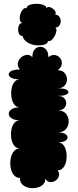

<svg xmlns="http://www.w3.org/2000/svg" viewBox="-20 -970 408 1009"><path d="M85 -35Q65 -35 52.5 -50.5Q40 -66 36 -89.5Q32 -113 36 -136Q40 -159 52.5 -174.5Q65 -190 85 -190Q66 -190 54.5 -205Q43 -220 39.5 -242Q36 -264 39.5 -286Q43 -308 54.5 -323Q66 -338 85 -338Q55 -338 40.5 -348.5Q26 -359 26 -372Q26 -385 40.5 -395.5Q55 -406 85 -406Q66 -406 55 -421Q44 -436 40.5 -458Q37 -480 40.5 -502Q44 -524 55 -538.5Q66 -553 85 -553Q46 -553 32.5 -566Q19 -579 32.5 -592Q46 -605 85 -605Q71 -620 73.5 -637Q76 -654 89 -666.5Q102 -679 119 -681.5Q136 -684 150 -670Q150 -697 162.5 -710.5Q175 -724 192 -724Q209 -724 221.5 -710.5Q234 -697 234 -670Q253 -684 270 -680.5Q287 -677 297 -663.5Q307 -650 304.5 -632.5Q302 -615 283 -601Q307 -601 319.5 -586.5Q332 -572 332 -553Q332 -534 319.5 -520Q307 -506 283 -506Q321 -506 333.5 -496Q346 -486 333.5 -476Q321 -466 283 -466Q306 -466 317 -454.5Q328 -443 328 -428Q328 -413 317 -401.5Q306 -390 283 -390Q312 -390 326.5 -372.5Q341 -355 341 -332Q341 -309 326.5 -291.5Q312 -274 283 -274Q318 -274 329.5 -261Q341 -248 329.5 -235Q318 -222 283 -222Q302 -222 313.5 -207.5Q325 -193 328.5 -171Q332 -149 328.5 -127Q325 -105 313.5 -90Q302 -75 283 -75Q294 -59 289.5 -44.5Q285 -30 272 -21Q259 -12 244 -13Q229 -14 218 -30Q218 -10 204.5 1.5Q191 13 170.5 17Q150 21 130 16.5Q110 12 97 -1Q84 -14 85 -35ZM98 -781Q86 -781 80.5 -791.5Q75 -802 75 -815Q75 -828 80.5 -838.5Q86 -849 98 -849Q87 -852 84.5 -865.5Q82 -879 86.5 -894.5Q91 -910 100 -920Q109 -930 120 -927Q120 -938 135.5 -944Q151 -950 172 -950Q193 -950 208.5 -944Q224 -938 224 -927Q231 -937 245 -931.5Q259 -926 268 -914.5Q277 -903 270 -893Q284 -893 291.5 -882.5Q299 -872 299 -859Q299 -846 291.5 -835.5Q284 -825 270 -825Q278 -821 276.5 -808Q275 -795 267.5 -781Q260 -767 250 -759Q240 -751 232 -755Q232 -742 214 -736Q196 -730 171.5 -732Q147 -734 126 -746Q105 -758 98 -781Z"/></svg>

Font: Rubik Bubbles
Style: Regular
Weight: 400
Designer: Hubert and Fischer, NaN
Foundry: Hubert and Fischer, NaN
Version: Version 2.200